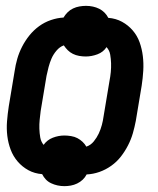

<svg xmlns="http://www.w3.org/2000/svg" viewBox="-20 -588 540 656"><path d="M200 48Q188 48 176.5 45.5Q165 43 154.5 38Q144 33 136.5 25Q129 17 124 7Q98 5 77 -6.5Q56 -18 40.5 -36Q25 -54 16.5 -76.5Q8 -99 5 -123.5Q2 -148 4 -173.5Q6 -199 10 -225L30 -345Q33 -366 39 -387Q45 -408 55.5 -428.5Q66 -449 80.5 -467Q95 -485 113.5 -498.5Q132 -512 154 -519.5Q176 -527 197 -528Q203 -538 211 -546Q219 -554 229.5 -559Q240 -564 251.5 -566Q263 -568 274 -568Q286 -568 297.5 -565.5Q309 -563 319 -558Q329 -553 337 -545Q345 -537 350 -527Q376 -525 397 -513.5Q418 -502 433.5 -484Q449 -466 457 -443.5Q465 -421 468 -396.5Q471 -372 469.5 -346.5Q468 -321 464 -295L444 -175Q440 -154 434 -133Q428 -112 417.5 -91.5Q407 -71 393 -53Q379 -35 360 -21.5Q341 -8 319.5 -0.5Q298 7 276 8Q271 18 262.5 26Q254 34 243.5 39Q233 44 222 46Q211 48 200 48ZM275 -87Q290 -92 300.5 -105Q311 -118 317.5 -132Q324 -146 328 -161Q332 -176 334 -191L354 -311Q357 -326 358.5 -341.5Q360 -357 359.5 -372Q359 -387 356.5 -401.5Q354 -416 344 -427Q333 -410 313 -402.5Q293 -395 273 -395Q262 -395 250.5 -397Q239 -399 229 -404Q219 -409 211.5 -416.5Q204 -424 198 -433Q184 -428 173 -415Q162 -402 156 -388Q150 -374 146 -359Q142 -344 139 -329L119 -209Q117 -194 115.5 -178.5Q114 -163 114.5 -148Q115 -133 117.5 -118.5Q120 -104 129 -93Q141 -110 160.5 -117.5Q180 -125 200 -125Q211 -125 223 -123Q235 -121 244.5 -116Q254 -111 262 -103.5Q270 -96 275 -87Z"/></svg>

Font: Iosevka Heavy Oblique
Style: Regular
Weight: 900
Italic angle: -9°
Monospace: yes
Designer: Belleve Invis
Foundry: Belleve Invis
Version: Version 32.5.0; ttfautohint (v1.8.4)